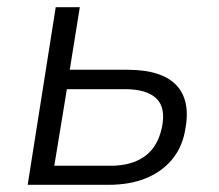

<svg xmlns="http://www.w3.org/2000/svg" viewBox="-20 -514 609 534"><path d="M57 0 135 -494H202L174 -320H334Q431 -320 471.5 -276Q512 -232 494 -147Q485 -101 456.5 -68Q428 -35 384 -17.5Q340 0 282 0ZM131 -53H288Q345 -53 381.5 -78.5Q418 -104 430 -158Q442 -214 415 -240Q388 -266 328 -266H166Z"/></svg>

Font: Nunito Sans 7pt SemiCondensed Light
Style: Italic
Weight: 300
Width: 4
Italic angle: -9°
Designer: Vernon Adams
Foundry: Vernon Adams
Version: Version 3.101;gftools[0.9.27]